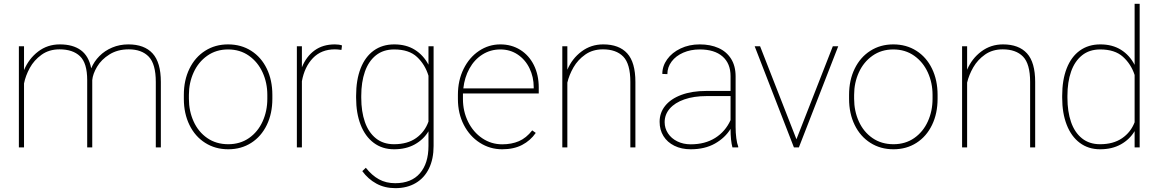

<svg xmlns="http://www.w3.org/2000/svg" viewBox="-20 -770 6057 1003"><path d="M820.3 -341.8V0H793.9V-341.8Q793.9 -435.5 757.1 -473.9Q720.2 -512.2 652.8 -512.2Q594.2 -512.2 551.8 -485.6Q509.3 -459 487.1 -421.4Q464.8 -383.8 461.9 -351.6V0H435.5V-351.6Q435.5 -440.4 397.9 -476.3Q360.4 -512.2 291 -512.2Q236.3 -512.2 197 -483.9Q157.7 -455.6 135.5 -414.8Q113.3 -374 105.5 -334V0H78.6V-528.3H105.5V-403.8Q130.4 -463.4 179.2 -500.7Q228 -538.1 292.5 -538.1Q360.8 -538.1 402.3 -507.8Q443.8 -477.5 456.5 -413.1Q471.2 -448.7 499.3 -477.1Q527.3 -505.4 566.2 -521.7Q605 -538.1 650.9 -538.1Q733.9 -538.1 777.1 -491Q820.3 -443.8 820.3 -341.8Z M1171.4 -538.1Q1239.7 -538.1 1292.2 -504.6Q1344.7 -471.2 1373.8 -411.1Q1402.8 -351.1 1402.8 -274.4V-253.9Q1402.8 -177.2 1373.8 -117.2Q1344.7 -57.1 1292.5 -23.7Q1240.2 9.8 1172.4 9.8Q1104.5 9.8 1051.8 -23.7Q999 -57.1 969.7 -117.2Q940.4 -177.2 940.4 -253.9V-274.4Q940.4 -351.1 969.7 -411.1Q999 -471.2 1051.5 -504.6Q1104 -538.1 1171.4 -538.1ZM1172.4 -16.6Q1234.4 -16.6 1280.8 -48.8Q1327.1 -81.1 1351.8 -135.5Q1376.5 -189.9 1376.5 -253.9V-274.4Q1376.5 -337.4 1351.8 -391.6Q1327.1 -445.8 1280.5 -478.8Q1233.9 -511.7 1171.4 -511.7Q1109.4 -511.7 1062.7 -478.8Q1016.1 -445.8 991.5 -391.6Q966.8 -337.4 966.8 -274.4V-253.9Q966.8 -189.9 991.5 -135.5Q1016.1 -81.1 1062.7 -48.8Q1109.4 -16.6 1172.4 -16.6Z M1766.6 -532.7 1763.7 -509.3Q1743.2 -512.2 1729.5 -512.2Q1658.7 -512.2 1614.7 -466.6Q1570.8 -420.9 1557.1 -345.7V0H1530.8V-528.3H1557.1V-418.5Q1580.1 -475.1 1623.3 -506.6Q1666.5 -538.1 1729.5 -538.1Q1751.5 -538.1 1766.6 -532.7Z M2245.1 -528.3V-7.3Q2245.1 60.1 2221.2 109.6Q2197.3 159.2 2152.1 186Q2106.9 212.9 2045.4 212.9Q1989.7 212.9 1946.3 189.2Q1902.8 165.5 1872.6 124L1891.1 106.4Q1922.9 146.5 1959.7 166.7Q1996.6 187 2044.4 187Q2128.9 187 2173.6 135.3Q2218.3 83.5 2218.3 -7.3V-84Q2192.4 -41 2146.7 -15.6Q2101.1 9.8 2038.6 9.8Q1977.1 9.8 1932.4 -23.7Q1887.7 -57.1 1864 -117.9Q1840.3 -178.7 1840.3 -259.3V-269.5Q1840.3 -352.5 1864 -413.1Q1887.7 -473.6 1932.6 -505.9Q1977.5 -538.1 2039.6 -538.1Q2102.1 -538.1 2147 -510Q2191.9 -481.9 2218.3 -432.1V-528.3ZM2218.3 -134.8V-374.5Q2200.7 -432.6 2158.7 -472.2Q2116.7 -511.7 2039.1 -511.7Q1982.4 -511.7 1943.8 -481Q1905.3 -450.2 1886.2 -395.5Q1867.2 -340.8 1867.2 -269.5V-259.3Q1867.2 -187.5 1886.2 -132.8Q1905.3 -78.1 1943.6 -47.4Q1981.9 -16.6 2038.1 -16.6Q2108.4 -16.6 2153.8 -48.8Q2199.2 -81.1 2218.3 -134.8Z M2398.4 -274.4V-252.9Q2398.4 -188 2425.5 -133.5Q2452.6 -79.1 2499.5 -47.6Q2546.4 -16.1 2603.5 -16.1Q2652.3 -16.1 2690.7 -32.5Q2729 -48.8 2760.3 -88.9L2778.8 -75.7Q2751 -35.6 2707.5 -12.9Q2664.1 9.8 2603.5 9.8Q2539.6 9.8 2486.6 -24.2Q2433.6 -58.1 2402.8 -117.9Q2372.1 -177.7 2372.1 -252.9V-274.4Q2372.1 -350.1 2401.9 -410.2Q2431.6 -470.2 2482.4 -504.2Q2533.2 -538.1 2593.8 -538.1Q2651.9 -538.1 2697.5 -509.8Q2743.2 -481.4 2768.8 -430.2Q2794.4 -378.9 2794.4 -312.5V-281.7H2398.4ZM2400.4 -308.1H2768.1V-314.5Q2768.1 -367.7 2746.3 -412.8Q2724.6 -458 2684.8 -484.9Q2645 -511.7 2593.8 -511.7Q2542 -511.7 2500 -485.1Q2458 -458.5 2432.4 -412.1Q2406.7 -365.7 2400.4 -308.1Z M3299.3 -341.8V0H3272.9V-341.8Q3272.9 -436.5 3235.8 -474.4Q3198.7 -512.2 3129.9 -512.2Q3076.2 -512.2 3037.4 -484.9Q2998.5 -457.5 2975.8 -418Q2953.1 -378.4 2943.8 -338.4V0H2917.5V-528.3H2943.8V-405.8Q2968.8 -464.4 3018.1 -501.2Q3067.4 -538.1 3131.3 -538.1Q3213.9 -538.1 3256.6 -491.2Q3299.3 -444.3 3299.3 -341.8Z M3836.4 -4.4V0H3806.2Q3796.4 -35.6 3796.4 -96.7Q3767.6 -49.8 3714.8 -20Q3662.1 9.8 3588.4 9.8Q3540 9.8 3502.9 -8.5Q3465.8 -26.9 3445.8 -59.3Q3425.8 -91.8 3425.8 -133.8Q3425.8 -181.2 3455.1 -217.5Q3484.4 -253.9 3539.6 -274.4Q3594.7 -294.9 3669.9 -294.9H3796.4V-372.1Q3796.4 -438.5 3754.4 -475.1Q3712.4 -511.7 3635.3 -511.7Q3587.9 -511.7 3549.3 -494.9Q3510.7 -478 3488.5 -448.5Q3466.3 -418.9 3466.3 -382.8L3439.9 -383.8Q3439.9 -424.8 3465.3 -460.2Q3490.7 -495.6 3535.4 -516.8Q3580.1 -538.1 3635.3 -538.1Q3690.9 -538.1 3733.2 -519.3Q3775.4 -500.5 3799.1 -462.9Q3822.8 -425.3 3822.8 -371.1V-106.4Q3822.8 -76.7 3826.4 -48.3Q3830.1 -20 3836.4 -4.4ZM3796.4 -142.6V-268.1H3671.4Q3604.5 -268.1 3554.9 -250.7Q3505.4 -233.4 3478.8 -202.6Q3452.1 -171.9 3452.1 -131.8Q3452.1 -100.1 3469.5 -73.5Q3486.8 -46.9 3518.1 -31.5Q3549.3 -16.1 3588.4 -16.1Q3663.1 -16.1 3716.3 -49.6Q3769.5 -83 3796.4 -142.6Z M4358.9 -528.3 4153.3 0H4128.4H4127.4L3922.4 -528.3H3950.7L4140.6 -42.5L4330.6 -528.3Z M4646.5 -538.1Q4714.8 -538.1 4767.3 -504.6Q4819.8 -471.2 4848.9 -411.1Q4877.9 -351.1 4877.9 -274.4V-253.9Q4877.9 -177.2 4848.9 -117.2Q4819.8 -57.1 4767.6 -23.7Q4715.3 9.8 4647.5 9.8Q4579.6 9.8 4526.9 -23.7Q4474.1 -57.1 4444.8 -117.2Q4415.5 -177.2 4415.5 -253.9V-274.4Q4415.5 -351.1 4444.8 -411.1Q4474.1 -471.2 4526.6 -504.6Q4579.1 -538.1 4646.5 -538.1ZM4647.5 -16.6Q4709.5 -16.6 4755.9 -48.8Q4802.2 -81.1 4826.9 -135.5Q4851.6 -189.9 4851.6 -253.9V-274.4Q4851.6 -337.4 4826.9 -391.6Q4802.2 -445.8 4755.6 -478.8Q4709 -511.7 4646.5 -511.7Q4584.5 -511.7 4537.8 -478.8Q4491.2 -445.8 4466.6 -391.6Q4441.9 -337.4 4441.9 -274.4V-253.9Q4441.9 -189.9 4466.6 -135.5Q4491.2 -81.1 4537.8 -48.8Q4584.5 -16.6 4647.5 -16.6Z M5387.7 -341.8V0H5361.3V-341.8Q5361.3 -436.5 5324.2 -474.4Q5287.1 -512.2 5218.3 -512.2Q5164.6 -512.2 5125.7 -484.9Q5086.9 -457.5 5064.2 -418Q5041.5 -378.4 5032.2 -338.4V0H5005.9V-528.3H5032.2V-405.8Q5057.1 -464.4 5106.4 -501.2Q5155.8 -538.1 5219.7 -538.1Q5302.2 -538.1 5345 -491.2Q5387.7 -444.3 5387.7 -341.8Z M5933.6 -750V0H5907.2V-85Q5881.3 -41.5 5835.4 -15.9Q5789.6 9.8 5727.1 9.8Q5665.5 9.8 5620.8 -23.7Q5576.2 -57.1 5552.5 -117.9Q5528.8 -178.7 5528.8 -259.3V-269.5Q5528.8 -352.5 5552.5 -413.1Q5576.2 -473.6 5621.1 -505.9Q5666 -538.1 5728 -538.1Q5791 -538.1 5836.2 -509.8Q5881.3 -481.4 5907.2 -431.2V-750ZM5907.2 -131.3V-378.4Q5888.7 -435.1 5846.2 -473.4Q5803.7 -511.7 5727.5 -511.7Q5670.9 -511.7 5632.6 -481Q5594.2 -450.2 5575.2 -395.8Q5556.2 -341.3 5556.2 -269.5V-259.3Q5556.2 -187.5 5575 -132.8Q5593.8 -78.1 5632.1 -47.4Q5670.4 -16.6 5726.6 -16.6Q5795.9 -16.6 5841.6 -47.9Q5887.2 -79.1 5907.2 -131.3Z"/></svg>

Font: Heebo Thin
Style: Regular
Weight: 250
Designer: Oded Ezer
Foundry: Meir Sadan
Version: Version 2.001; ttfautohint (v1.5.14-ce02) -l 8 -r 50 -G 200 